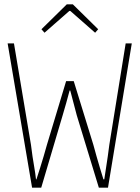

<svg xmlns="http://www.w3.org/2000/svg" viewBox="-20 -860 640 880"><path d="M127 0 15 -661H44L122 -196Q125 -170 129 -143.5Q133 -117 137.5 -91Q142 -65 145 -38H147Q156 -65 164 -91Q172 -117 180 -143.5Q188 -170 195 -196L283 -488H318L408 -196Q415 -170 422.5 -143.5Q430 -117 438 -90.5Q446 -64 454 -38H458Q462 -64 466 -90.5Q470 -117 474 -143.5Q478 -170 481 -196L556 -661H584L475 0H433L332 -331Q324 -360 317 -388Q310 -416 302 -445H299Q291 -416 283.5 -388Q276 -360 267 -331L169 0ZM184 -710 170 -726 286 -840H314L430 -726L416 -710L302 -810H298Z"/></svg>

Font: Source Code Pro ExtraLight ExtraLight
Style: Regular
Weight: 250
Monospace: yes
Version: Version 1.018;hotconv 1.0.116;makeotfexe 2.5.65601